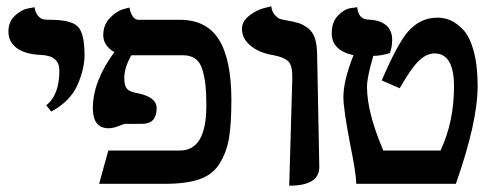

<svg xmlns="http://www.w3.org/2000/svg" viewBox="-20 -585 1554 611"><path d="M143.1 -230 127 -250Q168.9 -282.2 168.9 -360.8Q168.9 -407.7 110.8 -410.2Q61 -412.1 33.9 -431.6Q6.8 -451.2 6.8 -484.9Q6.8 -515.6 27.3 -534.9Q47.9 -554.2 68.8 -558.1L89.8 -562Q92.8 -543.9 101.3 -534.4Q109.9 -524.9 117.9 -523.4Q126 -522 140.1 -522Q206.1 -522 227.5 -500.5Q249 -479 249 -410.2Q249 -365.2 226.1 -313.7Q203.1 -262.2 143.1 -230Z M636.7 -249Q636.7 -288.1 634 -313Q631.3 -337.9 624.5 -362.1Q617.7 -386.2 602.1 -397.7Q586.4 -409.2 562.5 -409.2H398.4Q399.4 -408.2 397.5 -408.2V-409.2Q396.5 -408.2 397.5 -408.2Q375.5 -370.1 375.5 -335.9Q375.5 -313 383.5 -303Q391.6 -293 414.6 -289.1Q478.5 -276.9 478.5 -241.2Q478.5 -191.4 433.6 -190.9H410.6H378.4Q376.5 -190.9 360.4 -185.1Q342.3 -177.2 325.7 -176.8Q275.9 -176.8 275.4 -240.2Q275.4 -326.2 343.8 -418.9Q308.6 -439.9 308.6 -473.1Q308.6 -505.4 329.1 -527.1Q349.6 -548.8 370.6 -555.2L391.6 -561Q400.4 -522 420.4 -522H551.8Q637.7 -522 677 -458.5Q716.3 -395 716.3 -266.1Q716.3 -191.9 709 -147Q701.7 -102.1 679.7 -65.9Q657.7 -29.8 615.7 -14.9Q573.7 0 505.4 0H295.4L324.7 -106H552.7Q636.7 -106 636.7 -249Z M900.4 5.9 910.2 -335.9Q911.1 -376 897.7 -389.4Q884.3 -402.8 851.1 -409.2Q806.2 -416 778.1 -439Q750 -461.9 750 -493.2Q750 -517.1 773.2 -535.2Q796.4 -553.2 819.8 -559.1L843.3 -564.9Q845.2 -547.9 854.2 -537.8Q863.3 -527.8 869.6 -525.4Q876 -522.9 887.2 -521Q916 -516.1 930.7 -511.5Q945.3 -506.8 960.7 -494.9Q976.1 -482.9 982.7 -461.4Q989.3 -439.9 989.3 -405.8Q990.2 -346.7 992.7 -229.2Q995.1 -111.8 996.1 -55.2Q997.6 5.9 900.4 5.9Z M1072.8 -275.9Q1072.8 -329.1 1105 -409.2Q1036.1 -424.3 1035.6 -479Q1035.6 -515.1 1055.7 -535.6Q1075.7 -556.2 1096.2 -559.1L1116.7 -562Q1120.6 -524.9 1148.9 -522.9Q1228 -520 1228 -458Q1228 -436 1220.7 -416Q1191.9 -407.2 1168 -407.2Q1147.9 -339.4 1147.9 -308.1Q1147.9 -228 1199.7 -106H1381.8Q1424.8 -196.8 1424.8 -310.1Q1424.8 -415 1362.8 -415Q1337.9 -415 1313.5 -392.1Q1289.1 -369.1 1252 -304.2L1194.8 -329.1Q1245.6 -447.3 1278.8 -484.9Q1317.9 -528.8 1372.1 -528.8Q1394 -528.8 1413.3 -520.5Q1432.6 -512.2 1453.6 -490.7Q1474.6 -469.2 1487.3 -423.1Q1500 -377 1500 -311Q1500 -197.3 1430.7 0H1113.8Q1112.8 -36.1 1094.7 -124Q1072.8 -237.8 1072.8 -275.9Z"/></svg>

Font: Linux Libertine
Style: Semibold
Weight: 600
Designer: Philipp H. Poll
Foundry: Philipp H. Poll
Version: Version 5.1.2 ; ttfautohint (v0.9)